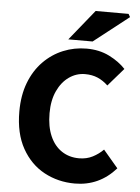

<svg xmlns="http://www.w3.org/2000/svg" viewBox="-58 -900 699 958"><g transform="rotate(5 291.0 -421.5)"><path d="M352.7 12Q269.2 12 199.4 -25.6Q129.7 -63.2 87.9 -137.9Q46.2 -212.5 46.2 -322.2Q46.2 -403.3 70.6 -466.8Q95 -530.3 138.2 -574.3Q181.4 -618.3 236.8 -641Q292.2 -663.8 353.6 -663.8Q417.3 -663.8 467.2 -639Q517.2 -614.2 549.9 -579.1L472.2 -489.6Q447.8 -512.8 420.1 -524.6Q392.4 -536.4 357.2 -536.4Q313.6 -536.4 277.1 -510.8Q240.6 -485.2 218.9 -438.3Q197.1 -391.5 197.1 -326.9Q197.1 -259.7 217.9 -212.4Q238.6 -165 276.2 -140.2Q313.7 -115.3 363 -115.3Q401 -115.3 431.2 -130.9Q461.4 -146.5 484 -169.5L558.1 -82Q516.4 -34.9 465 -11.4Q413.6 12 352.7 12ZM258.2 -701.8 381.8 -854.7H546.8L555.4 -839.2L379.9 -701.8Z"/></g></svg>

Font: Source Sans 3 VF
Style: Regular
Weight: 200
Designer: Paul D. Hunt
Foundry: Adobe
Version: Version 3.046;hotconv 1.0.118;makeotfexe 2.5.65603